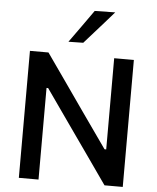

<svg xmlns="http://www.w3.org/2000/svg" viewBox="-62 -1022 877 1074"><g transform="rotate(5 376.0 -484.5)"><path d="M84.5 0Q84.5 -59 84.5 -113.5Q84.5 -168 84.5 -234.5V-474.5Q84.5 -542.5 84.5 -598Q84.5 -653.5 84.5 -713H188.5Q247.5 -629 301.2 -552.5Q355 -476 407.5 -400.5L548 -201H557.5V-474.5Q557.5 -542.5 557.5 -598Q557.5 -653.5 557.5 -713H668Q668 -653.5 668 -598Q668 -542.5 668 -474.5V-234.5Q668 -168 668 -113.5Q668 -59 668 0H565.5Q517 -69.5 463.2 -145.8Q409.5 -222 345.5 -313L204 -514.5H195V-234.5Q195 -168 195 -113.5Q195 -59 195 0ZM294.5 -782.5Q328 -829 360.8 -875Q393.5 -921 426 -967L541 -969Q513 -937 485.8 -906Q458.5 -875 431.2 -844.5Q404 -814 377.5 -784Z"/></g></svg>

Font: Commissioner Thin Medium
Style: Regular
Weight: 500
Version: Version 1.000